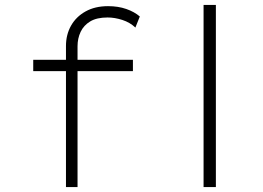

<svg xmlns="http://www.w3.org/2000/svg" viewBox="-20 -760 1069 780"><path d="M248 0V-573Q248 -619 268.5 -655.5Q289 -692 327.5 -713.5Q366 -735 419 -735Q460 -735 493 -723.5Q526 -712 548 -693L530 -648Q508 -669 477 -679Q446 -689 417 -689Q373 -689 346.5 -673Q320 -657 307.5 -630.5Q295 -604 295 -572V0H277Q269 0 262.5 0Q256 0 248 0ZM115 -471V-517H520V-471ZM807 0V-740H857V0Z"/></svg>

Font: Lexend Tera ExtraLight
Style: Regular
Weight: 250
Designer: Bonnie Shaver-Troup, Thomas Jockin
Foundry: Lexend
Version: Version 1.007